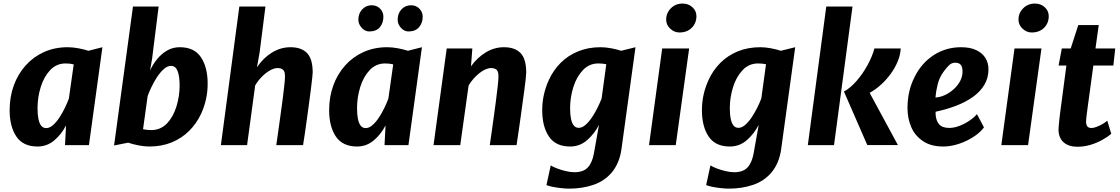

<svg xmlns="http://www.w3.org/2000/svg" viewBox="-20 -836 6454 1106"><path d="M196.3 8Q113.1 8 74.3 -49.5Q35.5 -106.9 35.5 -201.5Q35.5 -277.5 59.3 -343.3Q83.2 -409.1 127.5 -458.7Q171.9 -508.4 233.4 -536.2Q294.8 -564 370.3 -564Q398.5 -564 431 -558Q463.6 -551.9 489.3 -543.5L570 -564L492.3 0H354.5L360.4 -113.7Q334.5 -62.8 292.7 -27.4Q250.9 8 196.3 8ZM246.1 -98.1Q266.1 -98.1 285.6 -115.5Q305.1 -132.8 322.6 -159.4Q340.1 -186.1 354 -215.2Q368 -244.4 376.7 -268.1L404.6 -465.1Q385.3 -470.5 357.7 -470.5Q305.3 -470.5 269.3 -432.4Q232.9 -393.9 214.5 -334.3Q196.2 -274.7 196.2 -212.1Q196.2 -177.8 201.1 -152.1Q206.1 -126.3 217 -112.2Q228 -98.1 246.1 -98.1Z M839.3 8Q811.4 8 777.3 1.3Q743.1 -5.4 718.1 -14.2L637.1 2L746 -798.5H893.8L856.2 -498.1L844.3 -430Q861.4 -466.7 886.5 -497.2Q911.6 -527.6 944 -545.8Q976.4 -564 1015.5 -564Q1099.2 -564 1137.7 -506.1Q1176.2 -448.2 1176.2 -354Q1176.2 -262.9 1138.4 -180.6Q1112.8 -125.3 1070.3 -82.7Q1027.8 -40.1 969.8 -16Q911.8 8 839.3 8ZM852.1 -86.7Q904 -86.7 941.7 -124.6Q977.7 -162.6 996.2 -222.1Q1014.7 -281.6 1014.7 -342.8Q1014.7 -396.4 1003.2 -426.5Q991.6 -456.5 964.9 -456.5Q944.2 -456.5 923.4 -438Q902.7 -419.5 884.4 -391.6Q866.2 -363.7 852.2 -334.1Q838.2 -304.5 830.4 -282.3L804 -91.8Q823 -86.7 852.1 -86.7Z M1403.3 0H1252.4L1358.7 -798.5H1509.1L1475.5 -533.9L1460.3 -448.6Q1496.2 -502.2 1546.4 -533.1Q1596.6 -564 1653.1 -564Q1716.2 -564 1748.7 -530.3Q1781.2 -496.6 1781.2 -418.5Q1781.2 -412.1 1778.5 -386.7Q1775.8 -361.2 1771 -323.2Q1766.2 -285.2 1760.2 -240.7Q1754.2 -196.3 1748 -151.3Q1741.7 -106.4 1736.1 -66.9Q1730.4 -27.3 1725.8 0H1571.5Q1576.1 -32.4 1580.3 -61.3Q1584.4 -90.1 1588 -116.3Q1591.6 -142.5 1595 -166.7Q1598.4 -190.8 1601.4 -213.7Q1604.5 -236.6 1607.6 -259.2Q1613.9 -309.2 1617.6 -342.3Q1621.3 -375.3 1621.6 -393.5Q1622.3 -422 1611.8 -432.9Q1601.4 -443.9 1578.9 -443.9Q1558.8 -443.9 1534.6 -430.1Q1510.4 -416.2 1487.9 -393.4Q1465.4 -370.6 1449.9 -343.9Z M2036.8 8Q1953.6 8 1914.8 -49.5Q1876 -106.9 1876 -201.5Q1876 -277.5 1899.8 -343.3Q1923.7 -409.1 1968 -458.7Q2012.4 -508.4 2073.9 -536.2Q2135.3 -564 2210.8 -564Q2239 -564 2271.5 -558Q2304.1 -551.9 2329.8 -543.5L2410.5 -564L2332.8 0H2195L2200.9 -113.7Q2175 -62.8 2133.2 -27.4Q2091.4 8 2036.8 8ZM2086.6 -98.1Q2106.6 -98.1 2126.1 -115.5Q2145.6 -132.8 2163.1 -159.4Q2180.6 -186.1 2194.5 -215.2Q2208.5 -244.4 2217.2 -268.1L2245.1 -465.1Q2225.8 -470.5 2198.2 -470.5Q2145.8 -470.5 2109.8 -432.4Q2073.4 -393.9 2055 -334.3Q2036.7 -274.7 2036.7 -212.1Q2036.7 -177.8 2041.6 -152.1Q2046.6 -126.3 2057.5 -112.2Q2068.5 -98.1 2086.6 -98.1ZM2107.2 -654.8Q2082.6 -654.8 2063.4 -676Q2044.3 -697.3 2044.3 -722.2Q2044.3 -758.4 2066.4 -782Q2088.5 -805.7 2121.5 -805.7Q2150.5 -805.7 2169.5 -786.1Q2188.5 -766.4 2188.5 -740.3Q2188.5 -703 2167.9 -678.9Q2147.3 -654.8 2107.2 -654.8ZM2333 -654.8Q2308.7 -654.8 2289.7 -675.7Q2270.7 -696.6 2270.7 -722.2Q2270.7 -758 2292.5 -781.9Q2314.3 -805.7 2348 -805.7Q2376.6 -805.7 2395.8 -786.1Q2415 -766.4 2415 -740.3Q2415 -703.7 2393.8 -679.2Q2372.7 -654.8 2333 -654.8Z M2631.3 0H2477.3L2553.3 -557H2700.9L2693 -453.9Q2729.7 -505 2778.7 -534.5Q2827.6 -564 2882.9 -564Q2946 -564 2978.6 -530.3Q3011.2 -496.6 3011.2 -418.5Q3011.2 -407.4 3008.3 -380.4Q3005.3 -353.3 3000.7 -318.8Q2996 -284.2 2991.2 -250.2Q2989.7 -239.4 2986.5 -215.9Q2983.3 -192.4 2979.1 -161.9Q2974.8 -131.5 2970.3 -100Q2965.8 -68.6 2961.9 -42.2Q2957.9 -15.8 2955.5 0H2801.3Q2807.2 -39.4 2812.9 -80.3Q2818.7 -121.2 2824.5 -163.6Q2830.3 -206 2836.1 -249.5Q2843 -303.6 2847 -339.1Q2850.9 -374.6 2851.3 -393.5Q2852 -422 2841.6 -432.9Q2831.2 -443.9 2808.6 -443.9Q2793.4 -443.9 2775.8 -436Q2758.1 -428 2740.5 -414Q2722.8 -399.9 2706.9 -381.7Q2691 -363.5 2679.3 -343.3Z M3259.5 250.6Q3237.3 250.6 3210.5 247.5Q3183.7 244.4 3160.9 239.7Q3138.2 234.9 3127.8 229.8L3152.5 116.6Q3163.7 124.5 3187.2 133.6Q3210.8 142.8 3238.3 149.4Q3265.8 156.1 3288.9 156.1Q3340.6 156.1 3366.1 128.5Q3391.6 101 3401.3 47L3430.5 -116.7Q3404 -65.3 3362 -28.7Q3320 8 3264 8Q3180.8 8 3142.1 -49.5Q3103.4 -106.9 3103.4 -201.5Q3103.4 -292.6 3142 -376Q3167.2 -431.5 3209.7 -474Q3252.1 -516.4 3310.1 -540.2Q3368.2 -564 3439.4 -564Q3467.7 -564 3500.3 -558Q3532.9 -551.9 3557.8 -543.5L3640.7 -564L3560 21.9Q3554.3 64.1 3539.9 98Q3525.5 131.9 3503.9 157.8Q3461.2 207.7 3397.4 229.1Q3333.6 250.6 3259.5 250.6ZM3313.8 -99.6Q3333.4 -99.6 3352.9 -116.8Q3372.5 -133.9 3390.3 -160.6Q3408.1 -187.3 3422.3 -216.1Q3436.6 -244.9 3445.5 -268.7L3472.5 -465.9Q3462.6 -468.3 3451.1 -469.4Q3439.7 -470.5 3426.6 -470.5Q3374.4 -470.5 3338.1 -432.4Q3301.4 -393.9 3282.7 -334.2Q3264 -274.6 3264 -212.1Q3264 -177 3269.1 -151.8Q3274.3 -126.6 3285.2 -113.1Q3296.1 -99.6 3313.8 -99.6Z M3872.6 0H3718.6L3794.5 -557H3949.8ZM3893.5 -648.9Q3864 -648.9 3840.7 -670.9Q3817.4 -692.9 3817.4 -722.7Q3817.4 -761 3844.5 -788.3Q3871.6 -815.5 3912.2 -815.5Q3945.8 -815.5 3968.8 -794.3Q3991.7 -773.1 3991.7 -742.9Q3991.7 -702.7 3964.8 -675.8Q3937.8 -648.9 3893.5 -648.9Z M4179.5 250.6Q4157.3 250.6 4130.5 247.5Q4103.7 244.4 4080.9 239.7Q4058.2 234.9 4047.8 229.8L4072.5 116.6Q4083.7 124.5 4107.2 133.6Q4130.8 142.8 4158.3 149.4Q4185.8 156.1 4208.9 156.1Q4260.6 156.1 4286.1 128.5Q4311.6 101 4321.3 47L4350.5 -116.7Q4324 -65.3 4282 -28.7Q4240 8 4184 8Q4100.8 8 4062.1 -49.5Q4023.4 -106.9 4023.4 -201.5Q4023.4 -292.6 4062 -376Q4087.2 -431.5 4129.7 -474Q4172.1 -516.4 4230.1 -540.2Q4288.2 -564 4359.4 -564Q4387.7 -564 4420.3 -558Q4452.9 -551.9 4477.8 -543.5L4560.7 -564L4480 21.9Q4474.3 64.1 4459.9 98Q4445.5 131.9 4423.9 157.8Q4381.2 207.7 4317.4 229.1Q4253.6 250.6 4179.5 250.6ZM4233.8 -99.6Q4253.4 -99.6 4272.9 -116.8Q4292.5 -133.9 4310.3 -160.6Q4328.1 -187.3 4342.3 -216.1Q4356.6 -244.9 4365.5 -268.7L4392.5 -465.9Q4382.6 -468.3 4371.1 -469.4Q4359.7 -470.5 4346.6 -470.5Q4294.4 -470.5 4258.1 -432.4Q4221.4 -393.9 4202.7 -334.2Q4184 -274.6 4184 -212.1Q4184 -177 4189.1 -151.8Q4194.3 -126.6 4205.2 -113.1Q4216.1 -99.6 4233.8 -99.6Z M4784.3 0H4633.4L4739.7 -798.5H4890.8ZM5152.3 -0.5H4975.9L4841.6 -308.5Q4878.8 -329.2 4914 -369.6Q4949.2 -409.9 4976.5 -459.4Q5003.9 -508.8 5017.2 -557H5168.6Q5166.5 -519 5150.7 -481.1Q5135 -443.2 5109.6 -409Q5084.3 -374.7 5053.3 -346.8Q5022.2 -318.9 4989.5 -301.3Z M5413.8 8Q5342.8 8 5297.4 -22.8Q5250.6 -53.8 5229 -104.2Q5207.4 -154.6 5207.5 -214.6Q5207.7 -313.1 5248.9 -393.6Q5289.3 -474.1 5359.5 -519.1Q5429.7 -564 5515.9 -564Q5568.9 -564 5603.9 -547.2Q5638.9 -530.4 5656.5 -501.9Q5674 -473.3 5674 -437.5Q5674 -386.5 5649.8 -346.5Q5625.5 -306.6 5583.1 -276.7Q5540.7 -246.9 5485.7 -226.1Q5430.7 -205.3 5369.5 -192.3Q5369.5 -188.7 5369.5 -184.8Q5369.5 -181 5369.5 -177.7Q5371.8 -140.4 5389.9 -119.7Q5407.9 -99.1 5448.6 -99.1Q5475.7 -99.1 5506 -110.6Q5536.3 -122.1 5563.4 -140.3Q5590.6 -158.5 5607.7 -178.5L5648 -102.2Q5631.6 -79.9 5605.2 -59.9Q5578.7 -39.9 5546.4 -24.6Q5514.2 -9.3 5479.9 -0.6Q5445.5 8 5413.8 8ZM5368.7 -274.3Q5395.5 -275.7 5422.7 -288.2Q5450 -300.8 5473.2 -321.6Q5496.4 -342.4 5510.4 -368.4Q5524.5 -394.4 5524.5 -422.8Q5524.5 -450.5 5514.4 -462.6Q5504.2 -474.8 5481.5 -474.8Q5462.4 -474.8 5447.2 -460.4Q5432.1 -446.1 5415.8 -423.5Q5390.8 -389.8 5380.8 -347.8Q5370.7 -305.9 5368.7 -274.3Z M5902.1 0H5748.1L5824 -557H5979.3ZM5923 -648.9Q5893.5 -648.9 5870.2 -670.9Q5846.9 -692.9 5846.9 -722.7Q5846.9 -761 5874 -788.3Q5901.1 -815.5 5941.7 -815.5Q5975.3 -815.5 5998.3 -794.3Q6021.2 -773.1 6021.2 -742.9Q6021.2 -702.7 5994.3 -675.8Q5967.3 -648.9 5923 -648.9Z M6185.9 9.4Q6136.2 9.4 6106.9 -16.3Q6077.5 -42 6077.5 -91.1Q6077.5 -96.2 6078.8 -111.1Q6080.1 -126.1 6082 -145.1Q6084 -164 6086.3 -181.6L6122.8 -458.3H6077.9L6096.5 -557H6147.8L6191.3 -691.6H6309.2L6290.5 -557H6404.4L6393.4 -458.3H6278.1Q6267.1 -377 6259.6 -322.1Q6252.1 -267.2 6247.4 -233Q6242.6 -198.8 6240.3 -179.7Q6238 -160.5 6237.1 -151.2Q6236.2 -141.9 6236.2 -135.8Q6236.2 -118.9 6242.8 -108.8Q6249.5 -98.7 6268.4 -98.7Q6279.1 -98.7 6296 -105Q6313 -111.3 6330.2 -121Q6347.3 -130.8 6358.3 -140.8L6381.3 -65.4Q6359.1 -46.3 6328.1 -29.3Q6297.2 -12.3 6260.8 -1.4Q6224.4 9.4 6185.9 9.4Z"/></svg>

Font: Merriweather Sans Variable Regular
Style: Italic
Weight: 300
Italic angle: -8°
Designer: Eben Sorkin
Foundry: Eben Sorkin
Version: Version 2.001